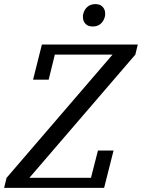

<svg xmlns="http://www.w3.org/2000/svg" viewBox="-39 -915 691 935"><path d="M-7 -49 509 -649H228L198 -527H122L165 -698H632L620 -649L104 -49H404L438 -182H514L468 0H-19ZM412 -786Q389 -786 377 -799.5Q365 -813 365 -830Q365 -835 365 -839.5Q365 -844 367 -849Q372 -869 387 -882Q402 -895 426 -895Q449 -895 461 -881.5Q473 -868 473 -851Q473 -846 473 -841.5Q473 -837 471 -832Q466 -812 451 -799Q436 -786 412 -786Z"/></svg>

Font: IBM Plex Serif Text
Style: Italic
Weight: 450
Italic angle: -14°
Designer: Mike Abbink, Paul van der Laan, Pieter van Rosmalen
Foundry: Bold Monday
Version: Version 3.001